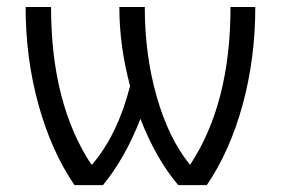

<svg xmlns="http://www.w3.org/2000/svg" viewBox="-20 -540 819 560"><path d="M535.2 -60.5Q652.3 -238.3 652.3 -519.5H724.6Q724.6 -369.1 687.5 -233.9Q650.4 -98.6 583 0H500Q434.6 -77.1 389.6 -193.4Q345.7 -80.1 280.3 0H197.3Q129.9 -98.6 92.3 -234.4Q54.7 -370.1 54.7 -519.5H128.9Q128.9 -238.3 246.1 -60.5H249Q323.2 -147.5 359.4 -289.1Q328.1 -405.3 328.1 -519.5H402.3Q402.3 -379.9 437 -258.3Q471.7 -136.7 533.2 -60.5Z"/></svg>

Font: Gen Shin Gothic Normal
Style: Regular
Weight: 300
Designer: [Source Han Sans]
Ryoko NISHIZUKA  (kana & ideographs); Paul D. Hunt (Latin, Greek & Cyrillic); Wenlong ZHANG  (bopomofo
Version: Version 1.002.20150607